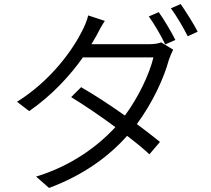

<svg xmlns="http://www.w3.org/2000/svg" viewBox="-20 -863 1040 947"><path d="M763 -803 714 -782C741 -745 776 -684 795 -644L845 -666C824 -708 788 -768 763 -803ZM871 -843 823 -822C851 -784 884 -728 906 -684L955 -707C936 -744 897 -806 871 -843ZM497 -760 415 -787C410 -763 395 -729 386 -712C340 -620 235 -468 64 -361L124 -315C238 -394 326 -491 389 -580H737C716 -495 663 -384 596 -293C524 -344 448 -394 380 -433L331 -384C398 -343 476 -290 549 -236C458 -137 326 -43 158 8L222 64C394 0 518 -93 607 -193C649 -161 687 -130 717 -102L769 -163C736 -190 697 -220 655 -251C731 -354 787 -473 813 -568C818 -582 827 -605 834 -618L775 -654C760 -648 740 -645 713 -645H431L455 -686C464 -704 481 -736 497 -760Z"/></svg>

Font: ChiuKong Gothic CL Normal
Style: Regular
Weight: 350
Designer: Ryoko NISHIZUKA 西塚涼子 (kana, bopomofo & ideographs); Paul D. Hunt (Latin, Greek & Cyrillic); Sandoll Communications 산돌커뮤니
Foundry: Adobe
Version: Version 1.300